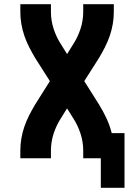

<svg xmlns="http://www.w3.org/2000/svg" viewBox="-20 -755 640 916"><path d="M461 141V0H377V-37Q377 -78 364 -118Q351 -158 328 -193L300 -238L272 -193Q249 -158 236 -118Q223 -78 223 -37V0H77V-37Q77 -66 82 -95Q87 -124 96.5 -151.5Q106 -179 119.5 -205.5Q133 -232 148 -257L218 -368L148 -478Q133 -503 119.5 -529.5Q106 -556 96.5 -583.5Q87 -611 82 -640Q77 -669 77 -698V-735H223V-698Q223 -657 236 -617Q249 -577 272 -542L300 -497L328 -542Q351 -577 364 -617Q377 -657 377 -698V-735H523V-698Q523 -669 518 -640Q513 -611 503.5 -583.5Q494 -556 480.5 -529.5Q467 -503 452 -478L382 -368L452 -257Q472 -225 488 -190.5Q504 -156 513 -120H574V141Z"/></svg>

Font: Iosevka Curly Heavy Extended
Style: Regular
Weight: 900
Width: 7
Monospace: yes
Designer: Belleve Invis
Foundry: Belleve Invis
Version: Version 11.1.0; ttfautohint (v1.8.3)